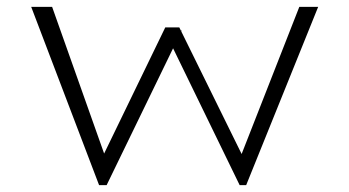

<svg xmlns="http://www.w3.org/2000/svg" viewBox="-20 -540 1019 560"><path d="M269 0 71 -520H132L293 -66L272 -68L462 -460H503L696 -68L675 -66L853 -520H908L698 0H679L462 -446L510 -451L291 0Z"/></svg>

Font: Lexend Zetta ExtraLight
Style: Regular
Weight: 250
Version: Version 1.007